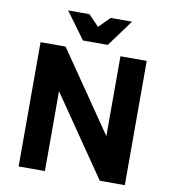

<svg xmlns="http://www.w3.org/2000/svg" viewBox="-96 -982 951 1065"><g transform="rotate(10 380.0 -450.0)"><path d="M81 0V-700H222L531 -250V-700H679V0H538L229 -450V0ZM311 -750 201 -900H321L380 -839L441 -900H561L451 -750Z"/></g></svg>

Font: Golos Text SemiBold
Style: Regular
Weight: 600
Designer: A.Korolkova, Vitaly Kuzmin
Foundry: ParaType Ltd
Version: Version 2.004